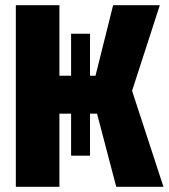

<svg xmlns="http://www.w3.org/2000/svg" viewBox="-20 -720 653 740"><path d="M41 0V-700H209V-428H348L416 -700H596L489 -370L610 0H428L354 -282H209V0ZM327 -120H254V-590H327Z"/></svg>

Font: Tektur SemiCondensed
Style: Bold
Weight: 700
Width: 4
Designer: Adam Jagosz
Foundry: Adam Jagosz
Version: Version 1.005;gftools[0.9.30]